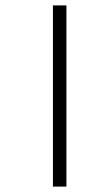

<svg xmlns="http://www.w3.org/2000/svg" viewBox="-20 -632 348 711"><path d="M176 59V-612H226V59Z"/></svg>

Font: Noto Serif Malayalam Light
Style: Regular
Weight: 300
Designer: Indian type Foundry, Jelle Bosma, Monotype Design Team
Foundry: Monotype Imaging Inc.
Version: Version 2.104; ttfautohint (v1.8.4.7-5d5b)